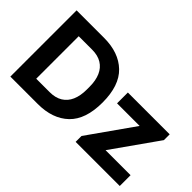

<svg xmlns="http://www.w3.org/2000/svg" viewBox="-92 -1046 1406 1406"><g transform="rotate(45 611.0 -343.0)"><path d="M67 0V-686H351Q504 -686 591.5 -602Q679 -518 679 -343Q679 -168 591.5 -84Q504 0 351 0ZM212 -123H351Q410 -123 450 -147.5Q490 -172 510 -218Q530 -264 530 -328V-358Q530 -422 510 -468Q490 -514 450 -538.5Q410 -563 351 -563H212ZM743 0V-61L992 -414H758V-526H1191V-466L941 -112H1200V0Z"/></g></svg>

Font: Archivo VF Beta
Style: Regular
Weight: 400
Designer: Hector Gatti
Foundry: Omnibus-Type
Version: Version 1.002